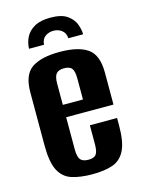

<svg xmlns="http://www.w3.org/2000/svg" viewBox="-103 -709 572 777"><g transform="rotate(-15 183.0 -320.0)"><path d="M184.7 -648.1Q231.7 -648.1 255.5 -631.2Q279.3 -614.3 287.8 -591.4Q296.3 -568.5 296.6 -548.7H234.6Q233 -571.2 218.3 -582.4Q203.5 -593.6 184 -593.6Q163.9 -593.6 149.2 -582.9Q134.4 -572.2 132.5 -548.7H69.8Q70.5 -574.6 82 -597.2Q93.6 -619.8 118.7 -634Q143.9 -648.1 184.7 -648.1ZM187.6 8.3Q135.9 8.3 100.5 -3.2Q65.2 -14.7 47.2 -49.5Q29.2 -84.3 29.2 -154.4V-376.8Q29.2 -450.3 68.3 -477.3Q107.5 -504.4 185.7 -504.4Q263.6 -504.4 302.5 -477.3Q341.5 -450.3 341.5 -376.8V-242.2H143.2V-107.4Q143.2 -76.7 152.8 -64.7Q162.5 -52.6 187 -52.6Q209.9 -52.6 218.7 -64.3Q227.5 -76.1 227.5 -107.4V-186H341.5V-155.4Q341.5 -85.3 323.7 -50.1Q305.9 -15 271.5 -3.3Q237.1 8.3 187.6 8.3ZM143.2 -294H227.5V-383.3Q227.5 -411.8 218.7 -423.8Q209.9 -435.9 185.7 -435.9Q162.5 -435.9 152.8 -423.8Q143.2 -411.8 143.2 -383.3Z"/></g></svg>

Font: Alumni Sans Thin
Style: Regular
Weight: 100
Designer: Robert E. Leuschke
Foundry: Robert E. Leuschke
Version: Version 1.018